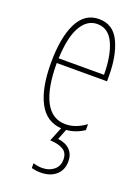

<svg xmlns="http://www.w3.org/2000/svg" viewBox="-147 -602 664 908"><g transform="rotate(20 184.5 -148.5)"><path d="M325 -273H72Q72 -147 106.5 -81Q141 -15 209 -15Q260 -15 310 -52V-22Q268 6 222 9L201 62Q241 67 262 89Q283 111 283 145Q283 189 254 214.5Q225 240 176 240Q154 240 131 234V210Q155 217 176 217Q211 217 234.5 198Q258 179 258 145Q258 112 234.5 97.5Q211 83 168 81L197 10Q121 5 83.5 -66.5Q46 -138 46 -264Q46 -392 82 -464.5Q118 -537 190 -537Q261 -537 293 -470Q325 -403 325 -301ZM301 -297Q301 -392 274 -452Q247 -512 190 -512Q139 -512 108 -458Q77 -404 73 -297Z"/></g></svg>

Font: Noto Sans Display Thin Cond
Style: Regular
Weight: 250
Width: 3
Designer: Monotype Design team
Foundry: Monotype Imaging Inc.
Version: Version 1.000